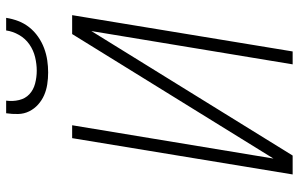

<svg xmlns="http://www.w3.org/2000/svg" viewBox="-198 -798 995 640"><g transform="rotate(-90 300.0 -477.5)"><path d="M102 0H39L160 -735H203L92 -64L507 -735H570L449 0H406L517 -671ZM379 -815Q359 -815 339.5 -818Q320 -821 303 -828.5Q286 -836 272 -848.5Q258 -861 249.5 -878Q241 -895 240.5 -915Q240 -935 243 -955H285Q282 -933 287 -912Q292 -891 306.5 -877.5Q321 -864 342 -858.5Q363 -853 385 -853Q407 -853 430 -858.5Q453 -864 472.5 -877.5Q492 -891 504 -912Q516 -933 519 -955H561Q558 -935 550.5 -915Q543 -895 529.5 -878Q516 -861 498 -848.5Q480 -836 460 -828.5Q440 -821 419.5 -818Q399 -815 379 -815Z"/></g></svg>

Font: Iosevka Aile Extralight
Style: Italic
Weight: 200
Italic angle: -9°
Designer: Belleve Invis
Foundry: Belleve Invis
Version: Version 31.1.0; ttfautohint (v1.8.4)